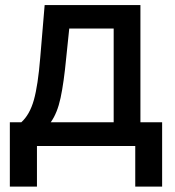

<svg xmlns="http://www.w3.org/2000/svg" viewBox="-20 -565 679 743"><path d="M18.1 157.2V-91.8H62.5Q95.2 -121.6 111.1 -178.2Q127 -234.9 135.7 -341.8L152.8 -545.4H523.4V-91.8H607.4V157.2H503.4V0H123V157.2ZM176.3 -91.8H419.9V-454.6H248L236.3 -341.8Q227.1 -245.1 214.4 -186Q201.7 -127 176.3 -91.8Z"/></svg>

Font: Karasuma Gothic
Style: Regular
Weight: 500
Designer: Rasmus Andersson / Ryoko Nishizuka
Foundry: Genbu
Version: Version 1.00